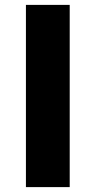

<svg xmlns="http://www.w3.org/2000/svg" viewBox="-20 -765 390 785"><path d="M86 0V-745H265V0Z"/></svg>

Font: Source Han Sans SC Heavy
Style: Regular
Weight: 900
Designer: Ryoko NISHIZUKA Ë•øÂ°öÊ∂ºÂ≠ê (kana, bopomofo & ideographs); Paul D. Hunt (Latin, Greek & Cyrillic); Sandoll Communicatio
Foundry: Adobe
Version: Version 2.004;hotconv 1.0.118;makeotfexe 2.5.65603